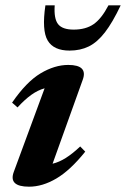

<svg xmlns="http://www.w3.org/2000/svg" viewBox="-20 -690 474 723"><path d="M32 -43 148 -357.5Q122.5 -350.5 97.8 -332.8Q73 -315 46 -285.5L25.5 -303.5Q79.5 -382 132.8 -413.8Q186 -445.5 237 -445.5Q312 -445.5 291.5 -389.5L178 -73.5Q203 -79.5 228.2 -95.5Q253.5 -111.5 282 -138.5L301 -119Q244.5 -48.5 192.2 -17.8Q140 13 89.5 13Q11 13 32 -43ZM257.5 -578.5Q303 -578.5 332.8 -599.2Q362.5 -620 388.5 -670H434.5Q404 -605.5 375.2 -568.2Q346.5 -531 314.5 -515.2Q282.5 -499.5 242 -499.5Q182 -499.5 159.5 -537.5Q137 -575.5 151 -670H186Q182.5 -619.5 198.8 -599Q215 -578.5 257.5 -578.5Z"/></svg>

Font: Newsreader Text
Style: Bold Italic
Weight: 700
Italic angle: -17°
Designer: Hugues Gentile
Foundry: Production Type
Version: Version 1.001